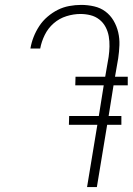

<svg xmlns="http://www.w3.org/2000/svg" viewBox="-20 -763 541 783"><path d="M375 0H335L377 -254H261L262 -290H383L403 -415H287L288 -450H409L423 -531Q426 -552 426.5 -573.5Q427 -595 423.5 -615Q420 -635 410.5 -653Q401 -671 385 -683.5Q369 -696 349 -701Q329 -706 308 -706Q280 -706 251 -697Q222 -688 199 -668Q176 -648 162.5 -620.5Q149 -593 144 -565H104Q108 -589 117 -612Q126 -635 140 -656.5Q154 -678 174 -695Q194 -712 216 -723Q238 -734 262.5 -738.5Q287 -743 311 -743Q338 -743 364 -737Q390 -731 410 -716Q430 -701 443 -679Q456 -657 462 -631.5Q468 -606 467 -579Q466 -552 462 -525L449 -450H501V-415H443L423 -290H475V-254H417Z"/></svg>

Font: Iosevka Term Curly XLt Obl
Style: Regular
Weight: 200
Italic angle: -9°
Designer: Belleve Invis
Foundry: Belleve Invis
Version: Version 32.3.0